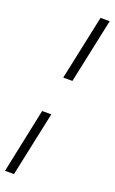

<svg xmlns="http://www.w3.org/2000/svg" viewBox="-204 -783 588 984"><g transform="rotate(20 90.0 -291.0)"><path d="M86 -390 161 -743H211L136 -390ZM-31 161 43 -192H93L18 161Z"/></g></svg>

Font: Saira ExtraCondensed Light
Style: Italic
Weight: 300
Width: 2
Italic angle: -12°
Designer: Hector Gatti with collaboration of the Omnibus-Type team
Foundry: Omnibus-Type
Version: Version 1.101